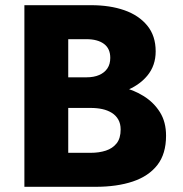

<svg xmlns="http://www.w3.org/2000/svg" viewBox="-20 -720 704 740"><path d="M200 -348H331Q404 -348 459.5 -368.5Q515 -389 547.5 -428Q580 -467 580 -522Q580 -582 547.5 -621.5Q515 -661 459.5 -680.5Q404 -700 331 -700H74V0H348Q431 0 492 -20.5Q553 -41 586.5 -84Q620 -127 620 -197Q620 -250 596.5 -287.5Q573 -325 534 -349.5Q495 -374 447 -385Q399 -396 348 -396H200V-304H329Q354 -304 374.5 -299.5Q395 -295 411 -285Q427 -275 436 -259Q445 -243 445 -221Q445 -187 429.5 -167.5Q414 -148 388 -139.5Q362 -131 329 -131H243V-569H313Q356 -569 380.5 -551Q405 -533 405 -497Q405 -473 394 -456.5Q383 -440 362.5 -431Q342 -422 313 -422H200Z"/></svg>

Font: Jost
Style: Bold
Weight: 700
Version: Version 3.710